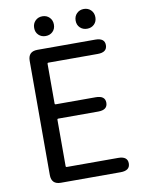

<svg xmlns="http://www.w3.org/2000/svg" viewBox="-98 -976 783 1044"><g transform="rotate(-10 294.0 -454.5)"><path d="M152 0Q100 0 100 -52V-682Q100 -734 152 -734H471Q523 -734 523 -695Q523 -655 471 -655H198Q193 -655 193 -650V-430Q193 -425 198 -425H419Q471 -425 471 -386Q471 -346 419 -346H198Q193 -346 193 -341V-84Q193 -79 198 -79H482Q534 -79 534 -40Q534 0 482 0ZM209.5 -800Q186 -800 170.5 -815Q155 -830 155 -854Q155 -878 170.5 -893.5Q186 -909 209.5 -909Q233 -909 248.5 -893.5Q264 -878 264 -854Q264 -830 248.5 -815Q233 -800 209.5 -800ZM438.5 -800Q415 -800 399.5 -815Q384 -830 384 -854Q384 -878 399.5 -893.5Q415 -909 438.5 -909Q462 -909 477.5 -893.5Q493 -878 493 -854Q493 -830 477.5 -815Q462 -800 438.5 -800Z"/></g></svg>

Font: Resource Han Rounded JP
Style: Regular
Weight: 400
Designer: Cyano Hao (round all glyphs); Ryoko NISHIZUKA 西塚涼子 (kana, bopomofo & ideographs); Paul D. Hunt (Latin, Greek & Cyrillic)
Foundry: Cyano Hao
Version: 0.990